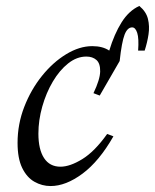

<svg xmlns="http://www.w3.org/2000/svg" viewBox="-20 -610 521 645"><path d="M448 -590Q471 -571 477 -546.5Q483 -522 479 -495Q475 -468 466 -440H444Q447 -481 441 -499.5Q435 -518 424 -518Q408 -518 398.5 -493.5Q389 -469 382 -405L315 -289L294 -297Q316 -343 316.5 -370Q317 -397 304 -408.5Q291 -420 270 -420Q238 -420 209 -397Q180 -374 157.5 -336Q135 -298 122 -252Q109 -206 109 -161Q109 -108 128 -79Q147 -50 183 -50Q215 -50 256.5 -75.5Q298 -101 340 -160L361 -152Q313 -68 257 -26.5Q201 15 150 15Q121 15 95.5 0.5Q70 -14 54.5 -46Q39 -78 39 -130Q39 -193 61.5 -251Q84 -309 121 -355Q158 -401 202.5 -428Q247 -455 290 -455Q325 -455 347 -440Q364 -496 388.5 -535Q413 -574 448 -590Z"/></svg>

Font: Bona Nova SC
Style: Italic
Weight: 400
Italic angle: -4°
Designer: Mateusz Machalski
Foundry: Capitalics
Version: Version 4.001; ttfautohint (v1.8.4.7-5d5b)